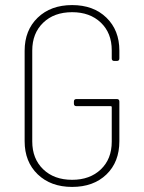

<svg xmlns="http://www.w3.org/2000/svg" viewBox="-20 -728 567 756"><path d="M77 -172V-528Q77 -609 128.5 -658.5Q180 -708 264 -708Q348 -708 399 -658.5Q450 -609 450 -529V-498Q450 -488 440 -488H430Q420 -488 420 -498V-530Q420 -598 377 -639Q334 -680 264 -680Q193 -680 150 -638.5Q107 -597 107 -529V-171Q107 -103 150 -61.5Q193 -20 264 -20Q334 -20 377 -61Q420 -102 420 -170V-306Q420 -310 416 -310H281Q271 -310 271 -320V-328Q271 -338 281 -338H440Q450 -338 450 -328V-172Q450 -90 399 -41Q348 8 264 8Q180 8 128.5 -41.5Q77 -91 77 -172Z"/></svg>

Font: Barlow Semi Condensed Thin
Style: Regular
Weight: 250
Width: 4
Designer: Jeremy Tribby
Foundry: Tribby Type
Version: Version 1.408